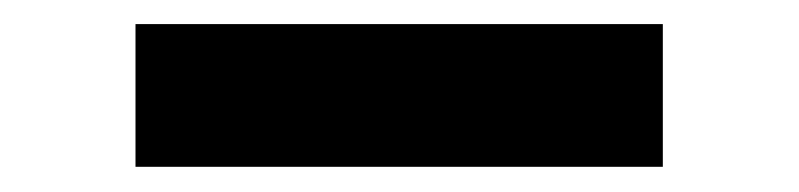

<svg xmlns="http://www.w3.org/2000/svg" viewBox="-20 -381 653 157"><path d="M90.8 -361.3H522V-244.6H90.8Z"/></svg>

Font: Black Ops One [rus by aLiNcE]
Style: Regular
Weight: 400
Designer: James Grieshaber
Foundry: James Grieshaber
Version: Version 1.002;May 25, 2024;FontCreator 13.0.0.2680 64-bit